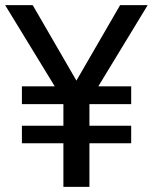

<svg xmlns="http://www.w3.org/2000/svg" viewBox="-22 -725 593 745"><path d="M224 0V-169H63V-237H224V-321H63V-390H203L199 -376L-2 -705H105L281 -401H268L444 -705H551L351 -376L347 -390H487V-321H325V-237H487V-169H325V0Z"/></svg>

Font: Nunito Sans 10pt SemiCondensed SemiBold
Style: Regular
Weight: 600
Width: 4
Designer: Vernon Adams
Foundry: Vernon Adams
Version: Version 3.101;gftools[0.9.27]